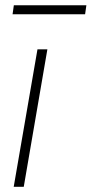

<svg xmlns="http://www.w3.org/2000/svg" viewBox="-20 -718 352 738"><path d="M162.1 -528.3 71.3 0H32.7L124 -528.3ZM312 -697.8 307.1 -663.1H28.3L33.2 -697.8Z"/></svg>

Font: Roboto ExtraLight
Style: Italic
Weight: 250
Designer: Christian Robertson
Foundry: Google
Version: Version 3.009; 2024